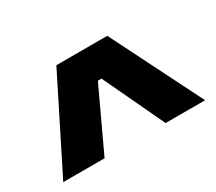

<svg xmlns="http://www.w3.org/2000/svg" viewBox="-77 -801 719 640"><g transform="rotate(-30 283.0 -481.5)"><path d="M10 -307 185 -656H381L556 -307H404L293 -542H279L169 -307Z"/></g></svg>

Font: Bricolage Grotesque 24pt
Style: Bold
Weight: 700
Designer: Mathieu Triay
Foundry: Atelier Triay
Version: Version 1.001;gftools[0.9.33.dev8+g029e19f]